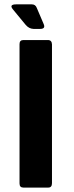

<svg xmlns="http://www.w3.org/2000/svg" viewBox="-20 -848 335 868"><path d="M68.3 -18.7V-648.7Q68.3 -667 86 -667H196.3Q214.3 -667 215 -647.3V-20Q215 0 198.3 0H85.3Q68.3 0 68.3 -18.7ZM96 -735.7 39.7 -804Q18.7 -828.3 53 -828.3H124Q140.3 -828.3 146.3 -812.3L177.7 -738.7Q186.7 -717.3 161.3 -717.3H131.3Q111 -718 96 -735.7Z"/></svg>

Font: Vivano Light
Style: Regular
Weight: 300
Designer: Joe Prince, Josias Burgherr
Version: Version 2.064;September 19, 2022;FontCreator 14.0.0.2877 64-